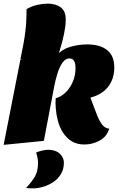

<svg xmlns="http://www.w3.org/2000/svg" viewBox="-38 -774 648 1055"><path d="M-18 22 74 -446 272 -469Q305 -505 351 -517.5Q397 -530 441 -530Q511 -530 550.5 -499Q590 -468 590 -402Q590 -359 573 -324Q556 -289 523 -266Q490 -243 440 -233L268 -234Q298 -242 323 -266.5Q348 -291 362.5 -326Q377 -361 377 -399Q377 -453 344 -453Q321 -453 304.5 -428.5Q288 -404 278 -371Q268 -338 262 -310L203 0ZM426 20Q384 20 355 1.5Q326 -17 307.5 -46.5Q289 -76 280 -110.5Q271 -145 268.5 -177.5Q266 -210 268 -234L453 -252L497 -137Q508 -109 523.5 -89Q539 -69 562 -67Q549 -23 509.5 -1.5Q470 20 426 20ZM273 -444 74 -448Q83 -490 90 -528Q97 -566 101.5 -602Q106 -638 107 -674Q108 -687 107.5 -699.5Q107 -712 108 -724Q138 -741 168 -747.5Q198 -754 225 -754Q269 -754 297 -732.5Q325 -711 323 -661Q323 -644 320.5 -626Q318 -608 314 -588.5Q310 -569 304.5 -547Q299 -525 291 -499.5Q283 -474 273 -444ZM146 261Q137 261 123.5 260.5Q110 260 105 259Q138 224 154.5 195Q171 166 171 120Q171 106 167.5 89.5Q164 73 160 65Q167 60 189 54.5Q211 49 226 49Q267 49 290 70Q313 91 313 120Q313 156 296.5 183Q280 210 254 227Q228 244 199 252.5Q170 261 146 261Z"/></svg>

Font: Sansita Swashed Light Black
Style: Regular
Weight: 900
Version: Version 1.003